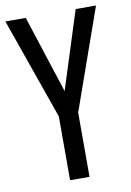

<svg xmlns="http://www.w3.org/2000/svg" viewBox="-82 -766 556 818"><g transform="rotate(-10 196.0 -357.0)"><path d="M197 -378 88 -714H0L154 -276V0H238V-278L392 -714H304Z"/></g></svg>

Font: Noto Sans UI Condensed
Style: Regular
Weight: 400
Width: 3
Designer: Monotype Design Team
Foundry: Monotype Imaging Inc.
Version: Version 1.901